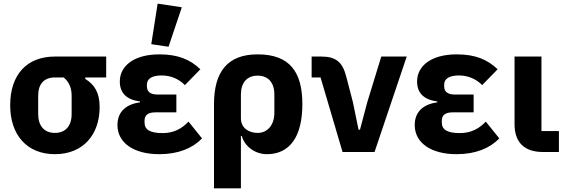

<svg xmlns="http://www.w3.org/2000/svg" viewBox="-20 -836 3110 1056"><path d="M449 -410H564V-525H282C128 -525 36 -426 36 -257C36 -94 128 12 282 12C436 12 528 -94 528 -247C528 -325 501 -370 449 -402ZM282 -410H330C358 -388 374 -354 374 -310V-209C374 -143 340 -105 282 -105C224 -105 190 -143 190 -209V-310C190 -376 224 -410 282 -410Z M907 -579 980 -796 847 -816 812 -593ZM1091 -75 1017 -167C978 -127 935 -104 874 -104C803 -104 775 -124 775 -162V-173C775 -204 796 -218 834 -218H950V-316H847C809 -316 788 -330 788 -361V-371C788 -402 815 -421 868 -421C920 -421 963 -402 997 -368L1082 -455C1026 -509 958 -537 857 -537C716 -537 639 -473 639 -388C639 -326 674 -288 750 -278V-273C674 -263 626 -222 626 -148C626 -51 715 12 856 12C961 12 1040 -21 1091 -75Z M1157 -263V200H1305V-88H1310C1325 -31 1383 12 1448 12C1574 12 1643 -85 1643 -263C1643 -441 1573 -537 1397 -537C1231 -537 1157 -441 1157 -263ZM1397 -105C1346 -105 1305 -134 1305 -185V-316C1305 -382 1339 -420 1397 -420C1455 -420 1489 -382 1489 -316V-217C1489 -144 1448 -105 1397 -105Z M1864 0H2040L2217 -525H2077L2000 -274L1960 -123H1952L1921 -274L1884 -416C1863 -498 1824 -525 1746 -525H1694V-410H1743Z M2726 -75 2652 -167C2613 -127 2570 -104 2509 -104C2438 -104 2410 -124 2410 -162V-173C2410 -204 2431 -218 2469 -218H2585V-316H2482C2444 -316 2423 -330 2423 -361V-371C2423 -402 2450 -421 2503 -421C2555 -421 2598 -402 2632 -368L2717 -455C2661 -509 2593 -537 2492 -537C2351 -537 2274 -473 2274 -388C2274 -326 2309 -288 2385 -278V-273C2309 -263 2261 -222 2261 -148C2261 -51 2350 12 2491 12C2596 12 2675 -21 2726 -75Z M3054 0V-115H2958V-525H2810V-153C2810 -53 2864 0 2966 0Z"/></svg>

Font: Braiins Sans
Style: Bold
Weight: 700
Designer: Mike Abbink, Paul van der Laan, Pieter van Rosmalen, Jiri Chlebus, Lubos Buracinsky
Foundry: Bold Monday, Sudetype
Version: Version 1.000;hotconv 1.0.109;makeotfexe 2.5.65596